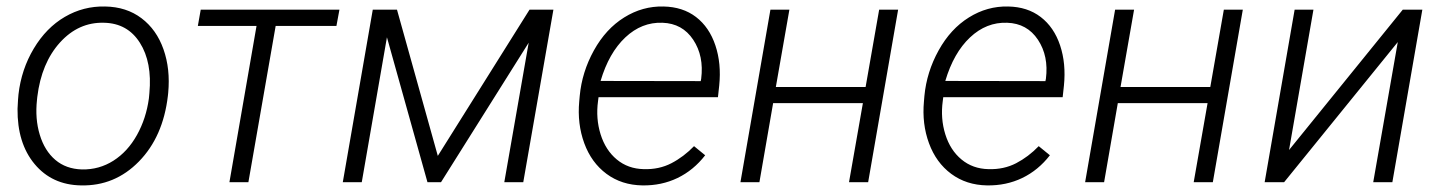

<svg xmlns="http://www.w3.org/2000/svg" viewBox="-20 -558 4416 588"><path d="M32.7 0ZM36.6 -269Q45.4 -345.7 83.5 -409.4Q121.6 -473.1 178.5 -506.3Q235.4 -539.6 301.8 -538.1Q367.2 -537.1 413.3 -502.2Q459.5 -467.3 480.7 -407Q502 -346.7 495.1 -273.4L494.1 -264.2Q479.5 -139.2 405.5 -63.5Q331.5 12.2 228 9.8Q139.2 8.3 85.9 -55.7Q32.7 -119.6 33.7 -224.6L35.2 -252.4ZM93.3 -252.4Q86.9 -194.3 101.8 -145.3Q116.7 -96.2 149.4 -68.4Q182.1 -40.5 231 -39.1Q283.7 -38.1 327.4 -65.9Q371.1 -93.8 399.4 -144.5Q427.7 -195.3 436 -256.8L437.5 -272.9Q446.3 -367.2 408.4 -427Q370.6 -486.8 298.8 -488.3Q220.7 -490.7 163.8 -428Q106.9 -365.2 94.2 -261.2Z M1010.3 -478.5H824.2L740.7 0H682.6L765.6 -478.5H585.9L594.7 -528.3H1019.5Z M1320.8 -80.6 1601.6 -528.3H1674.8L1582.5 0H1524.4L1599.1 -427.2L1330.6 0H1289.1L1165 -443.8L1087.9 0H1029.8L1121.6 -528.3H1195.8Z M1747.6 0ZM1947.3 9.8Q1883.8 8.8 1837.4 -25.6Q1791 -60.1 1769.3 -119.4Q1747.6 -178.7 1753.9 -247.6L1755.4 -264.2Q1762.2 -337.4 1798.8 -403.6Q1835.4 -469.7 1891.6 -504.6Q1947.8 -539.6 2011.7 -538.1Q2070.8 -537.1 2111.6 -505.9Q2152.3 -474.6 2170.9 -418.9Q2189.5 -363.3 2182.6 -295.9L2178.7 -260.3H1813L1811.5 -248.5Q1804.2 -195.3 1819.3 -146.7Q1834.5 -98.1 1868.9 -69.6Q1903.3 -41 1951.7 -40Q1998.5 -38.6 2036.1 -58.1Q2073.7 -77.6 2105.5 -110.4L2139.6 -82.5Q2104 -36.6 2054.9 -12.9Q2005.9 10.7 1947.3 9.8ZM2008.8 -488.3Q1945.3 -490.7 1895 -443.4Q1844.7 -396 1819.3 -310.1L2126 -309.6L2127.4 -316.9Q2136.2 -386.2 2103 -436.3Q2069.8 -486.3 2008.8 -488.3Z M2638.7 0H2580.1L2622.6 -242.2H2347.7L2305.7 0H2247.6L2339.4 -528.3H2397.5L2356 -291.5H2630.9L2672.4 -528.3H2730.5Z M2803.2 0ZM3002.9 9.8Q2939.5 8.8 2893.1 -25.6Q2846.7 -60.1 2825 -119.4Q2803.2 -178.7 2809.6 -247.6L2811 -264.2Q2817.9 -337.4 2854.5 -403.6Q2891.1 -469.7 2947.3 -504.6Q3003.4 -539.6 3067.4 -538.1Q3126.5 -537.1 3167.2 -505.9Q3208 -474.6 3226.6 -418.9Q3245.1 -363.3 3238.3 -295.9L3234.4 -260.3H2868.7L2867.2 -248.5Q2859.9 -195.3 2875 -146.7Q2890.1 -98.1 2924.6 -69.6Q2959 -41 3007.3 -40Q3054.2 -38.6 3091.8 -58.1Q3129.4 -77.6 3161.1 -110.4L3195.3 -82.5Q3159.7 -36.6 3110.6 -12.9Q3061.5 10.7 3002.9 9.8ZM3064.5 -488.3Q3001 -490.7 2950.7 -443.4Q2900.4 -396 2875 -310.1L3181.6 -309.6L3183.1 -316.9Q3191.9 -386.2 3158.7 -436.3Q3125.5 -486.3 3064.5 -488.3Z M3694.3 0H3635.7L3678.2 -242.2H3403.3L3361.3 0H3303.2L3395 -528.3H3453.1L3411.6 -291.5H3686.5L3728 -528.3H3786.1Z M4275.9 -528.3H4335.9L4244.1 0H4185.5L4260.7 -429.2L3912.6 0H3853L3944.8 -528.3H4002.4L3927.7 -98.6Z"/></svg>

Font: Roboto Light
Style: Italic
Weight: 300
Italic angle: -12°
Designer: Google
Version: Version 2.134; 2016; ttfautohint (v1.6)